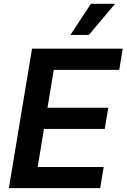

<svg xmlns="http://www.w3.org/2000/svg" viewBox="-20 -981 660 1001"><path d="M26.3 0 147 -727.3H620L601.6 -616.8H260.3L227.6 -419.4H544.4L525.9 -308.9H209.2L176.5 -110.4H520.6L502.1 0ZM347.3 -799 453.8 -961.3H579.9L443.5 -799Z"/></svg>

Font: Inter UI Semi Bold
Style: Italic
Weight: 600
Italic angle: -9.39999°
Designer: Rasmus Andersson
Foundry: rsms
Version: 3.2;8d6f07862